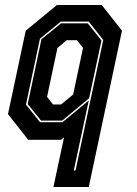

<svg xmlns="http://www.w3.org/2000/svg" viewBox="-20 -560 550 769"><path d="M335.5 189H194L236.5 -10L224.5 0H93L12 -103L83 -437L208 -540H387.5L468.5 -437ZM282.5 123 393.5 -400 335.5 -473.5H223.5L140 -405L84 -141L140.5 -70.5H230L335.5 -157.5L275.5 123ZM229 -77H144.5L91 -143L146 -403L224.5 -466.5H331.5L386.5 -398L337 -166.5ZM224.5 -141.5 273 -181.5 312.5 -368 288.5 -399H247L210 -368L168.5 -172L192.5 -141.5Z"/></svg>

Font: Tourney Condensed ExtraBold
Style: Italic
Weight: 800
Width: 3
Italic angle: -12°
Designer: Tyler Finck
Foundry: Etcetera Type Co
Version: Version 1.010; ttfautohint (v1.8.3)